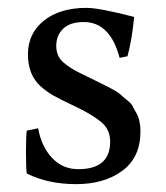

<svg xmlns="http://www.w3.org/2000/svg" viewBox="-20 -452 421 488"><path d="M179 -22Q260 -22 260 -92Q260 -123 237 -142Q214 -161 172 -181Q130 -201 115 -209.5Q100 -218 84 -232Q51 -261 51 -314Q51 -367 91.5 -399.5Q132 -432 200 -432Q232 -432 321 -409Q315 -348 304 -309L284 -305Q260 -396 193 -396Q158 -396 140.5 -379Q123 -362 123 -335.5Q123 -309 141 -293.5Q159 -278 184 -266Q209 -254 227 -245L249 -234Q279 -219 285.5 -212.5Q292 -206 303 -197.5Q314 -189 317.5 -181.5Q321 -174 327 -164Q337 -146 337 -118Q337 -52 291 -18Q245 16 173.5 16Q102 16 48 -11Q46 -25 46 -65.5Q46 -106 48 -120L77 -126Q85 -80 112 -51Q139 -22 179 -22Z"/></svg>

Font: Buenard
Style: Regular
Weight: 400
Designer: Gustavo Ibarra
Foundry: FontFuror
Version: Version 1.001 2011